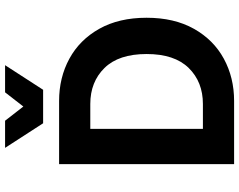

<svg xmlns="http://www.w3.org/2000/svg" viewBox="-113 -830 943 757"><g transform="rotate(-90 358.5 -451.5)"><path d="M90 0V-690H339Q431 -690 505.5 -649.5Q580 -609 623.5 -531.5Q667 -454 667 -345Q667 -236 623.5 -158.5Q580 -81 505.5 -40.5Q431 0 339 0ZM229 -123H327Q414 -123 469 -179Q524 -235 524 -345Q524 -455 469 -511Q414 -567 327 -567H229ZM480 -903 383 -753H251L154 -903H261L317 -831L373 -903Z"/></g></svg>

Font: Radio Canada SemiBold
Style: Regular
Weight: 600
Designer: Charles Daoud, Etienne Aubert Bonn, Alexandre Saumier Demers, Jacques Le Bailly
Foundry: Radio-Canada
Version: Version 2.104; ttfautohint (v1.8.4.7-5d5b);gftools[0.9.28.de